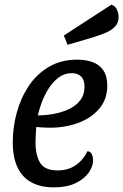

<svg xmlns="http://www.w3.org/2000/svg" viewBox="-20 -787 531 827"><path d="M211 20Q155 20 115.5 -1.5Q76 -23 55.5 -66Q35 -109 35 -175Q35 -238 52 -301Q69 -364 103 -415.5Q137 -467 189.5 -498.5Q242 -530 313 -530Q351 -530 380 -519Q409 -508 425.5 -483.5Q442 -459 442 -418Q442 -358 406 -317Q370 -276 312.5 -256Q255 -236 190 -237Q177 -237 161 -238Q145 -239 136 -240Q135 -222 134 -205.5Q133 -189 133 -176Q133 -118 153 -85.5Q173 -53 228 -53Q273 -53 305.5 -75Q338 -97 357 -136Q371 -134 376 -121.5Q381 -109 381 -97Q381 -71 362.5 -44Q344 -17 306.5 1.5Q269 20 211 20ZM143 -290Q177 -290 212 -296.5Q247 -303 277 -317Q307 -331 325.5 -355Q344 -379 344 -413Q344 -443 329.5 -457.5Q315 -472 289 -472Q258 -472 232.5 -453Q207 -434 189 -405Q171 -376 159.5 -345Q148 -314 143 -290ZM271 -594 255 -634 460 -767Q477 -761 484 -745Q491 -729 491 -714Q491 -688 474.5 -671.5Q458 -655 433 -645Q408 -635 380 -626Z"/></svg>

Font: Sansita Swashed Light
Style: Regular
Weight: 300
Designer: Pablo Cosgaya
Foundry: Omnibus-Type
Version: Version 1.003